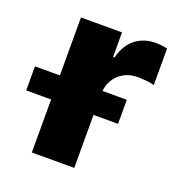

<svg xmlns="http://www.w3.org/2000/svg" viewBox="-151 -637 673 725"><g transform="rotate(20 186.0 -274.5)"><path d="M55.2 0V-542.5H220.2V-443.8H225.6Q240.2 -497.6 273.7 -523.2Q307.1 -548.8 353 -548.8Q365.2 -548.8 377.7 -547.4Q390.1 -545.9 400.9 -543.5V-396.5Q389.2 -400.4 369.4 -402.3Q349.6 -404.3 333.5 -404.3Q302.7 -404.3 278.1 -390.4Q253.4 -376.5 239.5 -351.8Q225.6 -327.1 225.6 -294.4V0ZM-44.9 -212.9V-309.6H324.2V-212.9Z"/></g></svg>

Font: Inter 16pt ExtraBold
Style: Regular
Weight: 800
Version: Version 4.001;git-66647c0bb